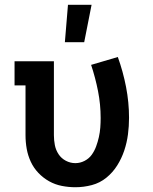

<svg xmlns="http://www.w3.org/2000/svg" viewBox="-20 -777 640 805"><path d="M296 8Q268 8 239.5 2.5Q211 -3 186 -17Q161 -31 141 -52Q121 -73 109 -99Q97 -125 92 -153Q87 -181 87 -210V-419H41V-520H206V-210Q206 -189 210 -168.5Q214 -148 225.5 -130.5Q237 -113 256 -103Q275 -93 296 -93Q316 -93 334.5 -102.5Q353 -112 364.5 -128Q376 -144 383 -163Q390 -182 394.5 -202Q399 -222 400.5 -242Q402 -262 402 -282Q402 -339 391 -395Q380 -451 362 -505L474 -538Q496 -477 508.5 -412.5Q521 -348 521 -283Q521 -248 516.5 -213.5Q512 -179 501 -146Q490 -113 471.5 -83.5Q453 -54 426 -32Q399 -10 365 -1Q331 8 296 8ZM252 -600 265 -757H364L333 -600Z"/></svg>

Font: Iosevka Etoile
Style: Bold
Weight: 700
Designer: Belleve Invis
Foundry: Belleve Invis
Version: Version 28.1.0; ttfautohint (v1.8.4)